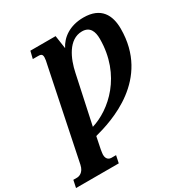

<svg xmlns="http://www.w3.org/2000/svg" viewBox="-277 -891 1229 1292"><g transform="rotate(-30 337.5 -244.5)"><path d="M283 183H246C235 183 208 177 208 137C208 130 210 118 213 98L232 5C369 -31 736 -143 736 -538C736 -643 692 -729 555 -729C447 -729 378 -676 346 -612L331 -714H135L121 -657H153C177 -657 195 -658 195 -629C195 -617 192 -597 185 -569L43 119C31 176 -7 183 -20 183H-49L-61 240H271ZM243 -60 323 -433C343 -530 395 -653 500 -653C562 -653 580 -606 580 -550C580 -265 389 -104 243 -60Z"/></g></svg>

Font: Noto Serif SemiCondensed Extra
Style: Italic
Weight: 800
Width: 4
Italic angle: -12°
Designer: Monotype Design Team
Foundry: Monotype Imaging Inc.
Version: Version 1.901